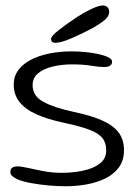

<svg xmlns="http://www.w3.org/2000/svg" viewBox="-20 -650 485 686"><path d="M214 15.5Q188.5 15.5 156 12.8Q123.5 10 93 4.5Q62.5 -1 43 -9Q31.5 -14.5 24.2 -20.5Q17 -26.5 17 -35.5Q17 -46.5 23.8 -51Q30.5 -55.5 43 -55.5Q56 -55.5 80 -50Q104 -44.5 135.2 -38.5Q166.5 -32.5 200.5 -32.5Q239 -32.5 275.8 -40Q312.5 -47.5 336 -65Q359.5 -82.5 359.5 -113Q359.5 -140 345.5 -157.2Q331.5 -174.5 298 -187Q264.5 -199.5 205.5 -212Q147.5 -224.5 108.2 -242.5Q69 -260.5 49 -286.5Q29 -312.5 29 -347.5Q29 -377 45.2 -399.2Q61.5 -421.5 90.5 -436.5Q119.5 -451.5 156.8 -459Q194 -466.5 236.5 -466.5Q260 -466.5 285 -464Q310 -461.5 331.8 -456.8Q353.5 -452 367 -445.2Q380.5 -438.5 380.5 -430Q380.5 -423 377 -418.8Q373.5 -414.5 367.2 -412.5Q361 -410.5 352 -410.5Q334 -410.5 305.8 -415.2Q277.5 -420 237.5 -420Q200.5 -420 168.2 -412.2Q136 -404.5 116.2 -388.2Q96.5 -372 96.5 -345.5Q96.5 -307 135.2 -286Q174 -265 244.5 -250Q308.5 -236.5 347.5 -218.5Q386.5 -200.5 404.8 -175.2Q423 -150 423 -113.5Q423 -77 405 -52.2Q387 -27.5 357 -12.8Q327 2 289.8 8.8Q252.5 15.5 214 15.5ZM177.5 -497Q170.5 -497 166.5 -500.2Q162.5 -503.5 162.5 -511Q162.5 -521 189 -541.8Q215.5 -562.5 256.5 -590Q282 -606.5 307.8 -618.5Q333.5 -630.5 347.5 -630.5Q357.5 -630.5 363.8 -624.5Q370 -618.5 370 -607.5Q370 -592.5 354.8 -579.2Q339.5 -566 308.5 -548.5Q272 -529 234.8 -513Q197.5 -497 177.5 -497Z"/></svg>

Font: Gluten Thin ExtraLight
Style: Regular
Weight: 250
Version: Version 1.300